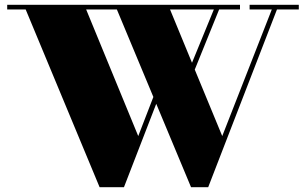

<svg xmlns="http://www.w3.org/2000/svg" viewBox="-20 -770 1274 800"><path d="M980 -730.5V-750H10V-730.5H87L395 10H496.5L631 -337.5L776 10H847.5L1134 -730.5H1225V-750H1020V-730.5H1112.5L906 -203L791.5 -480L893 -730.5ZM556 -203 339 -730.5H467L619 -366ZM688.5 -730.5H871L780 -508.5Z"/></svg>

Font: Bodoni* 11pt Fatface
Style: Regular
Weight: 900
Version: Version 2.3